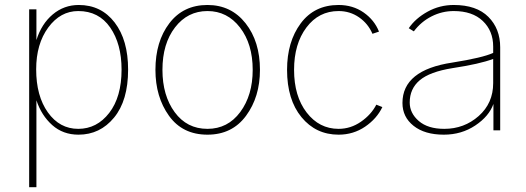

<svg xmlns="http://www.w3.org/2000/svg" viewBox="-20 -526 2124 775"><path d="M126 -246.1Q126 -138.7 173.3 -72.3Q220.7 -5.9 295.9 -5.9Q371.1 -5.9 420.9 -70.3Q470.7 -134.8 470.7 -245.1Q470.7 -348.6 424.8 -415Q378.9 -481.4 295.9 -481.4Q223.6 -481.4 174.8 -415Q126 -348.6 126 -246.1ZM97.7 229.5V-488.3H127V-364.3Q147.5 -429.7 192.9 -467.8Q238.3 -505.9 297.9 -505.9Q388.7 -505.9 442.9 -435.1Q497.1 -364.3 497.1 -245.1Q497.1 -120.1 440.4 -51.3Q383.8 17.6 296.9 17.6Q234.4 17.6 190.9 -21Q147.5 -59.6 127 -121.1V229.5Z M635.7 -244.1Q635.7 -140.6 685.1 -73.2Q734.4 -5.9 817.4 -5.9Q899.4 -5.9 949.7 -73.7Q1000 -141.6 1000 -244.1Q1000 -348.6 948.7 -415Q897.5 -481.4 817.4 -481.4Q737.3 -481.4 686.5 -415.5Q635.7 -349.6 635.7 -244.1ZM607.4 -244.1Q607.4 -358.4 663.6 -432.1Q719.7 -505.9 817.4 -505.9Q913.1 -505.9 971.2 -432.1Q1029.3 -358.4 1029.3 -244.1Q1029.3 -134.8 973.1 -58.6Q917 17.6 817.4 17.6Q716.8 17.6 662.1 -58.6Q607.4 -134.8 607.4 -244.1Z M1138.7 -244.1Q1138.7 -357.4 1193.8 -431.6Q1249 -505.9 1346.7 -505.9Q1404.3 -505.9 1447.8 -475.6Q1491.2 -445.3 1509.8 -398.4L1483.4 -389.6Q1465.8 -430.7 1429.2 -456.1Q1392.6 -481.4 1346.7 -481.4Q1266.6 -481.4 1216.8 -415Q1167 -348.6 1167 -244.1Q1167 -137.7 1217.8 -71.8Q1268.6 -5.9 1346.7 -5.9Q1395.5 -5.9 1437 -34.7Q1478.5 -63.5 1499 -103.5L1523.4 -93.8Q1501 -46.9 1453.6 -14.6Q1406.2 17.6 1346.7 17.6Q1254.9 17.6 1196.8 -53.2Q1138.7 -124 1138.7 -244.1Z M1633.8 -112.3Q1633.8 -69.3 1670.4 -37.6Q1707 -5.9 1773.4 -5.9Q1853.5 -5.9 1912.1 -57.6Q1970.7 -109.4 1970.7 -190.4V-288.1Q1916 -267.6 1806.6 -251Q1714.8 -236.3 1674.3 -202.1Q1633.8 -168 1633.8 -112.3ZM1604.5 -110.4Q1604.5 -243.2 1805.7 -273.4Q1928.7 -293 1970.7 -312.5V-337.9Q1970.7 -401.4 1928.7 -441.4Q1886.7 -481.4 1811.5 -481.4Q1764.6 -481.4 1722.2 -460Q1679.7 -438.5 1650.4 -399.4L1629.9 -412.1Q1657.2 -452.1 1706.1 -479Q1754.9 -505.9 1811.5 -505.9Q1903.3 -505.9 1951.2 -458Q1999 -410.2 1999 -335V0H1971.7V-106.4Q1954.1 -56.6 1898.4 -19.5Q1842.8 17.6 1771.5 17.6Q1694.3 17.6 1649.4 -18.1Q1604.5 -53.7 1604.5 -110.4Z"/></svg>

Font: Gothic A1 Thin
Style: Regular
Weight: 250
Designer: HanYang I&C Co.,Ltd.
Foundry: HanYang I&C Co.,Ltd.
Version: Version 2.50